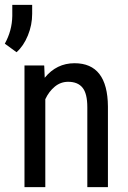

<svg xmlns="http://www.w3.org/2000/svg" viewBox="-37 -772 530 792"><path d="M145 -502 145.5 -500 147.5 -451.2Q196.3 -511.2 270.5 -511.2Q406.7 -511.2 408.2 -333V-2V0H406.2H324.7H323.2V-2V-329.1Q323.2 -386.7 303.2 -410.6Q283.7 -434.6 244.1 -434.6Q213.4 -434.6 189.2 -414.8Q165 -395 149.9 -362.8V-2V0H147.9H65.9H64V-2V-500V-502H65.9H143.6ZM31.2 -556.6 -17.1 -591.8Q12.7 -645.5 13.7 -706.1V-752H95.7V-714.8Q95.7 -668.9 77.9 -625.5Q60.1 -582 31.2 -556.6Z"/></svg>

Font: MAUL Condensed
Style: Condensed Regular
Weight: 400
Designer: MAUL
Version: Version 1.0; 2020; ttfautohint (v1.8.3)